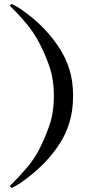

<svg xmlns="http://www.w3.org/2000/svg" viewBox="-20 -695 446 966"><path d="M29.3 241.2Q77.1 193.4 114.5 149.7Q151.9 106 177.7 55.7Q204.1 4.9 227.5 -60.8Q251 -126.5 251 -212.9Q251 -297.4 227.8 -363Q204.6 -428.7 177.7 -479Q150.9 -529.8 114 -574.7Q77.1 -619.6 29.3 -666L38.6 -675.3Q58.1 -667 86.9 -647.5Q115.7 -627.9 147.7 -601.3Q179.7 -574.7 207.5 -544.4Q245.1 -503.9 276.9 -456.3Q308.6 -408.7 328.1 -349.4Q347.7 -290 347.7 -212.9Q347.7 -136.2 328.6 -76.2Q309.6 -16.1 277.8 31.7Q246.1 79.6 207.5 120.1Q179.2 149.9 147.2 176.8Q115.2 203.6 86.7 222.9Q58.1 242.2 38.6 251Z"/></svg>

Font: Scheherazade New Rohingya
Style: Regular
Weight: 400
Designer: SIL International
Foundry: SIL International
Version: Version 3.000 ; LngRng